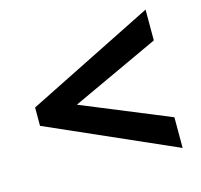

<svg xmlns="http://www.w3.org/2000/svg" viewBox="-83 -714 737 705"><g transform="rotate(-15 285.5 -362.0)"><path d="M527.8 -215.8 193.8 -353 527.8 -507.8V-625L43 -382.8V-313L527.8 -99.1Z"/></g></svg>

Font: Samim
Style: Bold
Weight: 700
Foundry: DejaVu fonts team - Redesigned by Saber Rastikerdar
Version: Version 4.0.5